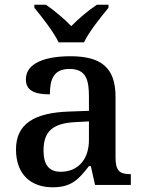

<svg xmlns="http://www.w3.org/2000/svg" viewBox="-20 -786 615 816"><path d="M229 -606H337C358 -651 410 -715 441 -753V-766H392C357 -743 313 -706 283 -675C253 -706 209 -743 175 -766H126V-753C157 -715 208 -651 229 -606ZM204 10C285 10 315 -25 358 -80H366L384 0H536V-46H532C487 -46 471 -62 471 -117V-375C471 -501 407 -547 279 -547C175 -547 90 -519 90 -449C90 -402 125 -385 192 -385C192 -447 207 -493 275 -493C348 -493 358 -444 358 -373V-315L275 -312C123 -307 48 -258 48 -151C48 -41 115 10 204 10ZM238 -56C188 -56 165 -86 165 -146C165 -222 198 -262 300 -267L358 -270V-191C358 -108 311 -56 238 -56Z"/></svg>

Font: Noto Serif Oriya Medium
Style: Regular
Weight: 500
Designer: David Williams
Foundry: Google LLC, David Williams
Version: Version 1.051